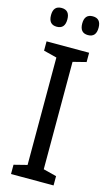

<svg xmlns="http://www.w3.org/2000/svg" viewBox="-136 -950 572 998"><g transform="rotate(15 150.0 -451.0)"><path d="M65 -801Q109 -801 109 -852Q109 -902 65 -902Q21 -902 21 -852Q21 -801 65 -801ZM233 -801Q277 -801 277 -852Q277 -902 233 -902Q189 -902 189 -852Q189 -801 233 -801ZM263 -50 192 -68V-646L263 -664V-714H34V-664L105 -646V-68L34 -50V0H263Z"/></g></svg>

Font: Noto Sans Display SemiCondensed
Style: Regular
Weight: 400
Width: 4
Designer: Monotype Design team
Foundry: Monotype Imaging Inc.
Version: 1.000